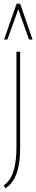

<svg xmlns="http://www.w3.org/2000/svg" viewBox="-46 -810 196 1039"><path d="M63 -14Q63 64 48.5 114Q34 164 5 192Q2 195 -2 198Q-6 201 -9.5 203.5Q-13 206 -17 209L-26 192Q-21 190 -17.5 187Q-14 184 -10 180Q16 156 29.5 107.5Q43 59 43 -14V-530H63ZM-24 -596 44 -790H63L130 -596H111L53 -760L-6 -596Z"/></svg>

Font: Georama ExtraCondensed Thin
Style: Regular
Weight: 100
Width: 2
Designer: Jean-Baptiste Levee
Foundry: Production Type
Version: Version 1.001